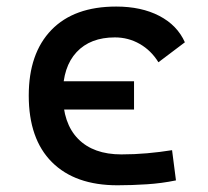

<svg xmlns="http://www.w3.org/2000/svg" viewBox="-20 -547 626 577"><path d="M333 9.8Q205.6 9.8 136 -59.8Q66.4 -129.4 66.4 -259.8Q66.4 -386.7 134.5 -457Q202.6 -527.3 329.1 -527.3Q404.8 -527.3 458.7 -499.3Q512.7 -471.2 535.6 -419.9L456.1 -359.9Q434.1 -395.5 399.9 -415Q365.7 -434.6 325.2 -434.6Q251.5 -434.6 210.2 -390.4Q168.9 -346.2 168.9 -264.6Q168.9 -176.3 214.8 -129.6Q260.7 -83 344.7 -83Q383.8 -83 422.1 -86.4Q460.4 -89.8 497.1 -95.7L508.8 -4.9Q466.3 3.9 421.4 6.8Q376.5 9.8 333 9.8ZM105 -217.8V-302.7H382.8V-217.8Z"/></svg>

Font: Cascadia Mono
Style: Regular
Weight: 400
Monospace: yes
Designer: Aaron Bell
Foundry: Saja Typeworks
Version: Version 2102.003